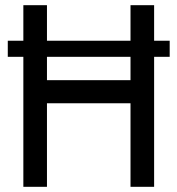

<svg xmlns="http://www.w3.org/2000/svg" viewBox="-20 -720 684 740"><path d="M634 -501H574V0H483V-322H161V0H70V-501H10V-563H70V-700H161V-563H483V-700H574V-563H634ZM483 -501H161V-411H483Z"/></svg>

Font: Cabin Condensed
Style: Regular
Weight: 400
Width: 3
Designer: Pablo Impallari
Foundry: Pablo Impallari. http://www.impallari.com Igino Marini. http://www.ikern.com
Version: Version 2.200